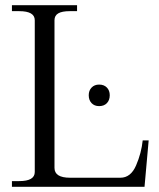

<svg xmlns="http://www.w3.org/2000/svg" viewBox="-20 -720 613 740"><path d="M26 -22H54Q114 -22 114 -57V-642Q114 -677 54 -677H26V-700H277V-677H249Q219 -677 204.5 -668.5Q190 -660 190 -642V-73Q190 -35 250 -35H444Q484 -35 504.5 -82.5Q525 -130 530 -179H553L537 0H26ZM322 -353Q322 -371 333 -382.5Q344 -394 362 -394Q381 -394 392 -382.5Q403 -371 403 -353Q403 -334 392 -322.5Q381 -311 362 -311Q344 -311 333 -322.5Q322 -334 322 -353Z"/></svg>

Font: Taviraj Light
Style: Regular
Weight: 300
Designer: Katatrad Team
Foundry: CadsonDemak
Version: Version 1.001